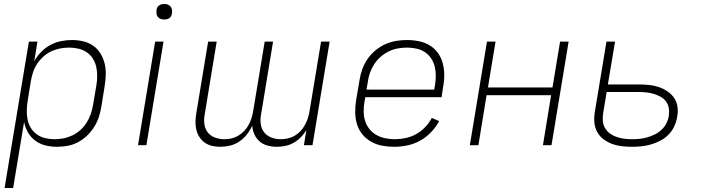

<svg xmlns="http://www.w3.org/2000/svg" viewBox="-20 -729 3540 964"><path d="M3 215 125 -520H168L152 -422Q166 -447 187 -468.5Q208 -490 233.5 -503.5Q259 -517 286.5 -522.5Q314 -528 341 -528Q370 -528 398 -521.5Q426 -515 448.5 -499Q471 -483 485 -459.5Q499 -436 505.5 -409Q512 -382 511 -353Q510 -324 505 -294L489 -194Q485 -168 476.5 -142Q468 -116 453 -92Q438 -68 417 -48Q396 -28 371.5 -15Q347 -2 320 3Q293 8 266 8Q236 8 208 1Q180 -6 157.5 -22.5Q135 -39 120.5 -64Q106 -89 101 -117L46 215ZM254 -30Q276 -30 299 -34.5Q322 -39 344 -49.5Q366 -60 384 -76.5Q402 -93 415 -113.5Q428 -134 435.5 -156Q443 -178 447 -201L464 -301Q468 -325 468 -348.5Q468 -372 463 -394Q458 -416 446 -435Q434 -454 415.5 -466.5Q397 -479 374.5 -484.5Q352 -490 328 -490Q306 -490 283.5 -486Q261 -482 239 -472Q217 -462 198.5 -445.5Q180 -429 167 -409.5Q154 -390 146.5 -367.5Q139 -345 135 -323L119 -223Q115 -199 114.5 -175Q114 -151 118.5 -128.5Q123 -106 135 -86.5Q147 -67 165.5 -54Q184 -41 207 -35.5Q230 -30 254 -30Z M673 0 759 -520H801L715 0ZM805 -631Q795 -631 786.5 -634Q778 -637 772.5 -644Q767 -651 766 -660.5Q765 -670 766 -680Q767 -686 770 -692Q773 -698 779 -702Q785 -706 791.5 -707.5Q798 -709 804 -709Q814 -709 822.5 -706Q831 -703 836.5 -696Q842 -689 843.5 -679.5Q845 -670 843 -660Q842 -654 839 -648Q836 -642 830.5 -638Q825 -634 818 -632.5Q811 -631 805 -631Z M1087 8Q1065 8 1045 3.5Q1025 -1 1008.5 -12.5Q992 -24 981 -41.5Q970 -59 965.5 -78.5Q961 -98 961.5 -119.5Q962 -141 966 -163L1025 -520H1068L1008 -156Q1003 -131 1006 -107Q1009 -83 1022.5 -65Q1036 -47 1059 -38.5Q1082 -30 1107 -30Q1124 -30 1142 -34Q1160 -38 1176 -47.5Q1192 -57 1205.5 -71Q1219 -85 1228 -101.5Q1237 -118 1242.5 -135Q1248 -152 1251 -170L1309 -520H1351L1291 -156Q1286 -131 1289 -107Q1292 -83 1306 -65Q1320 -47 1342.5 -38.5Q1365 -30 1390 -30Q1407 -30 1425 -34Q1443 -38 1459.5 -47.5Q1476 -57 1489 -71Q1502 -85 1511 -101.5Q1520 -118 1525.5 -135Q1531 -152 1534 -170L1592 -520H1635L1549 0H1506L1518 -76Q1507 -57 1491 -40.5Q1475 -24 1455 -12.5Q1435 -1 1413 3.5Q1391 8 1370 8Q1346 8 1323.5 2Q1301 -4 1284 -18.5Q1267 -33 1257.5 -54Q1248 -75 1246 -98Q1236 -75 1219.5 -54Q1203 -33 1181.5 -18.5Q1160 -4 1135.5 2Q1111 8 1087 8Z M1960 8Q1928 8 1898.5 2.5Q1869 -3 1843.5 -17.5Q1818 -32 1799.5 -54.5Q1781 -77 1772.5 -105Q1764 -133 1763.5 -164Q1763 -195 1768 -226L1785 -326Q1789 -353 1798.5 -380Q1808 -407 1824.5 -431.5Q1841 -456 1864.5 -475.5Q1888 -495 1914.5 -507Q1941 -519 1968.5 -523.5Q1996 -528 2024 -528Q2054 -528 2083.5 -522Q2113 -516 2137 -501.5Q2161 -487 2178 -464Q2195 -441 2202.5 -413Q2210 -385 2210.5 -355Q2211 -325 2205 -294L2197 -241H1814L1810 -219Q1806 -194 1806 -169.5Q1806 -145 1813 -122.5Q1820 -100 1834.5 -81.5Q1849 -63 1869.5 -51.5Q1890 -40 1914 -35Q1938 -30 1963 -30Q1990 -30 2017.5 -36Q2045 -42 2070 -56Q2095 -70 2115 -91Q2135 -112 2148 -137L2185 -121Q2169 -91 2144 -65Q2119 -39 2089 -22.5Q2059 -6 2025.5 1Q1992 8 1960 8ZM1820 -279H2160L2164 -301Q2168 -325 2168 -349Q2168 -373 2162.5 -395Q2157 -417 2144.5 -436Q2132 -455 2113 -467.5Q2094 -480 2071 -485Q2048 -490 2024 -490Q2001 -490 1978 -486Q1955 -482 1933 -471.5Q1911 -461 1892 -444.5Q1873 -428 1859.5 -407.5Q1846 -387 1838 -364.5Q1830 -342 1827 -319Z M2339 0 2425 -520H2468L2430 -290H2754L2792 -520H2835L2749 0H2706L2747 -251H2423L2382 0Z M3153 8Q3127 8 3101.5 5Q3076 2 3053 -6.5Q3030 -15 3010 -30Q2990 -45 2978.5 -66Q2967 -87 2964.5 -112.5Q2962 -138 2966 -164L3025 -520H3068L3032 -305H3187Q3213 -305 3238 -302.5Q3263 -300 3287 -292Q3311 -284 3331 -270.5Q3351 -257 3364.5 -237.5Q3378 -218 3381.5 -193Q3385 -168 3380 -142Q3376 -118 3365.5 -95Q3355 -72 3337 -53.5Q3319 -35 3296 -23Q3273 -11 3249 -4Q3225 3 3201 5.5Q3177 8 3153 8ZM3154 -30Q3173 -30 3192 -32Q3211 -34 3230 -39.5Q3249 -45 3267.5 -54Q3286 -63 3301.5 -77.5Q3317 -92 3326 -110Q3335 -128 3338 -147Q3341 -167 3338 -186Q3335 -205 3324 -219.5Q3313 -234 3297 -243Q3281 -252 3263 -257.5Q3245 -263 3226 -265Q3207 -267 3187 -267H3026L3008 -158Q3005 -138 3007 -119Q3009 -100 3019 -84Q3029 -68 3044 -57.5Q3059 -47 3077 -41Q3095 -35 3114.5 -32.5Q3134 -30 3154 -30Z"/></svg>

Font: Iosevka Aile Extralight
Style: Italic
Weight: 200
Italic angle: -9°
Designer: Belleve Invis
Foundry: Belleve Invis
Version: Version 31.1.0; ttfautohint (v1.8.4)